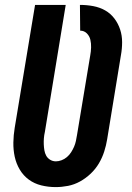

<svg xmlns="http://www.w3.org/2000/svg" viewBox="-20 -755 540 783"><path d="M207 8Q177 8 148.5 1Q120 -6 97.5 -22.5Q75 -39 60.5 -63.5Q46 -88 40 -116Q34 -144 34.5 -174Q35 -204 40 -234L123 -735H248L163 -217Q160 -204 159 -191.5Q158 -179 158.5 -166.5Q159 -154 161 -142Q163 -130 168.5 -120Q174 -110 184.5 -103.5Q195 -97 208 -97Q219 -97 231 -101.5Q243 -106 253 -114.5Q263 -123 270 -134Q277 -145 282 -156.5Q287 -168 289.5 -180Q292 -192 294 -204L348 -529Q351 -545 351.5 -561.5Q352 -578 348.5 -593Q345 -608 334 -619Q323 -630 307 -630L306 -735Q334 -735 360.5 -730Q387 -725 409 -712.5Q431 -700 446.5 -679.5Q462 -659 470 -634.5Q478 -610 478 -583Q478 -556 473 -529L417 -187Q413 -162 405 -137Q397 -112 383.5 -89Q370 -66 350 -47Q330 -28 306.5 -15Q283 -2 257.5 3Q232 8 207 8Z"/></svg>

Font: Iosevka Extrabold Oblique
Style: Regular
Weight: 800
Italic angle: -9°
Monospace: yes
Designer: Belleve Invis
Foundry: Belleve Invis
Version: Version 32.5.0; ttfautohint (v1.8.4)